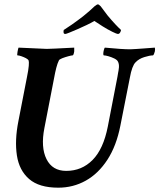

<svg xmlns="http://www.w3.org/2000/svg" viewBox="-20 -868 741 893"><path d="M251 4.9Q162.1 4.9 115.7 -35.2Q69.3 -75.2 58.6 -145Q47.9 -214.8 65.4 -303.7L105.5 -509.8Q112.3 -543 113.8 -562Q115.2 -581.1 113.3 -585.9Q111.3 -591.8 101.1 -597.2Q90.8 -602.5 79.6 -606.4Q68.4 -610.4 61.5 -610.4Q58.6 -610.4 61.5 -627Q64.5 -644.5 66.4 -646.5L197.3 -640.6Q213.9 -640.6 325.2 -646.5V-628.9Q322.3 -610.4 317.4 -610.4Q312.5 -610.4 297.9 -606.4Q283.2 -602.5 269.5 -597.2Q255.9 -591.8 253.9 -586.9Q247.1 -573.2 241.7 -552.2Q236.3 -531.2 231.4 -503.9L186.5 -272.5Q168.9 -182.6 196.3 -127.9Q223.6 -73.2 288.1 -73.2Q360.4 -73.2 410.6 -124Q460.9 -174.8 481.4 -279.3L526.4 -511.7Q528.3 -522.5 529.3 -529.3Q530.3 -536.1 531.2 -539.1L533.2 -554.7Q534.2 -571.3 528.3 -582Q524.4 -589.8 511.2 -596.2Q498 -602.5 484.4 -606.4Q470.7 -610.4 462.9 -610.4Q460 -611.3 460.4 -619.6Q460.9 -627.9 463.4 -636.7Q465.8 -645.5 467.8 -646.5Q508.8 -642.6 538.1 -640.6Q567.4 -638.7 585.9 -638.7Q596.7 -638.7 612.8 -640.1Q628.9 -641.6 648.4 -642.6L700.2 -646.5Q702.1 -639.6 700.2 -628.9Q699.2 -624 696.3 -617.2Q693.4 -610.4 691.4 -610.4Q676.8 -610.4 651.4 -602.5Q626 -594.7 610.4 -578.1Q593.8 -561.5 584 -506.8L540 -284.2Q521.5 -189.5 479.5 -125Q437.5 -60.5 378.9 -27.8Q320.3 4.9 251 4.9ZM283.2 -710Q272.5 -710 276.4 -728.5Q292 -738.3 314.5 -753.9Q336.9 -769.5 366.2 -792Q382.8 -805.7 396.5 -817.4Q410.2 -829.1 419.9 -838.9Q430.7 -847.7 435.5 -847.7Q439.5 -847.7 448.2 -838.9L480.5 -795.9Q500 -772.5 515.6 -755.9Q531.2 -739.3 543 -728.5Q539.1 -710 528.3 -710Q523.4 -710 502.4 -720.2Q481.4 -730.5 458 -745.1Q434.6 -759.8 418.9 -770.5Q404.3 -761.7 382.8 -751.5Q361.3 -741.2 339.8 -731.9Q318.4 -722.7 302.7 -716.3Q287.1 -710 283.2 -710Z"/></svg>

Font: Crimson Text
Style: Bold Italic
Weight: 700
Italic angle: -11°
Designer: Sebastian Kosch
Foundry: Sebastian Kosch
Version: Version 1.100; ttfautohint (v1.8.4)